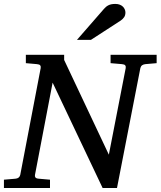

<svg xmlns="http://www.w3.org/2000/svg" viewBox="-34 -947 809 967"><path d="M698.2 -624Q688.5 -623 681.9 -618.4Q675.3 -613.8 672.9 -604L555.2 0H482.9L231 -530.8L142.1 -65.9Q140.6 -58.6 144.5 -53.2Q148.4 -47.9 162.1 -46.9L217.8 -42V0H-14.2V-42L43 -46.9Q63.5 -48.3 67.9 -65.9L170.9 -604Q172.4 -612.3 168.5 -617.7Q164.6 -623 151.9 -624L96.2 -628.9V-670.9H289.1V-645L514.2 -168L599.1 -604Q600.6 -612.3 596.7 -617.7Q592.8 -623 580.1 -624L522.9 -628.9V-670.9H754.9V-628.9ZM597.7 -884.3Q597.7 -870.1 591.3 -860.6Q585 -851.1 573.7 -843.3L423.8 -746.1H353.5L489.7 -902.3Q494.6 -908.2 500 -912.6Q505.4 -917 512 -920.4Q518.6 -923.8 527.1 -925.5Q535.6 -927.2 546.9 -927.2Q560.1 -927.2 569.6 -923.3Q579.1 -919.4 585.2 -913.3Q591.3 -907.2 594.5 -899.4Q597.7 -891.6 597.7 -884.3Z"/></svg>

Font: Charis SIL Afr
Style: Italic
Weight: 400
Italic angle: -11°
Foundry: SIL International
Version: Version 5.000